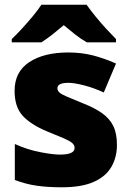

<svg xmlns="http://www.w3.org/2000/svg" viewBox="-20 -786 557 816"><path d="M477 -170Q477 -118 453.5 -77Q430 -36 378.5 -13Q327 10 243 10Q184 10 137.5 3.5Q91 -3 43 -21V-174Q96 -150 150 -139.5Q204 -129 235 -129Q297 -129 297 -157Q297 -169 287 -178Q277 -187 251.5 -198Q226 -209 179 -228Q110 -257 76 -294.5Q42 -332 42 -400Q42 -481 104.5 -522Q167 -563 270 -563Q325 -563 373 -551Q421 -539 473 -516L421 -393Q380 -412 338 -423Q296 -434 271 -434Q224 -434 224 -411Q224 -401 232.5 -393Q241 -385 265 -375Q289 -365 335 -346Q383 -327 414.5 -304.5Q446 -282 461.5 -250.5Q477 -219 477 -170ZM348 -766Q364 -743 386.5 -715.5Q409 -688 432.5 -662.5Q456 -637 473 -620V-606H349Q323 -621 300 -639Q277 -657 251 -679Q225 -657 203.5 -640Q182 -623 156 -606H30V-620Q49 -638 72.5 -663.5Q96 -689 118.5 -716Q141 -743 156 -766Z"/></svg>

Font: Noto Sans Black
Style: Regular
Weight: 900
Designer: Monotype Design Team
Foundry: Monotype Imaging Inc.
Version: Version 2.007